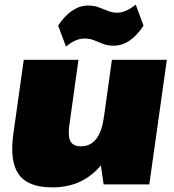

<svg xmlns="http://www.w3.org/2000/svg" viewBox="-20 -799 756 832"><path d="M280 -253Q274 -206 286 -185.5Q298 -165 331 -165Q372 -165 397 -197Q422 -229 430 -292L516 -377L508 -319Q486 -158 408.5 -72.5Q331 13 207 13Q102 13 61.5 -43Q21 -99 38 -220L83 -540H320ZM627 0H429L409 -139L465 -540H703ZM232 -688Q260 -731 293 -753Q326 -775 362 -775Q387 -775 407.5 -767.5Q428 -760 447 -752Q466 -744 487 -744Q506 -744 526 -752.5Q546 -761 568 -779L602 -688Q574 -645 541.5 -623Q509 -601 472 -601Q447 -601 426.5 -609Q406 -617 387.5 -624.5Q369 -632 346 -632Q327 -632 307 -623.5Q287 -615 266 -597Z"/></svg>

Font: Pathway Extreme SemiCondensed Black
Style: Italic
Weight: 900
Width: 4
Italic angle: -8°
Version: Version 1.001;gftools[0.9.26]